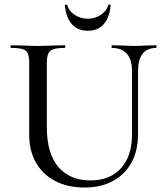

<svg xmlns="http://www.w3.org/2000/svg" viewBox="-20 -828 740 861"><path d="M483 -613Q480 -613 480 -619Q480 -625 483 -625L528 -624Q564 -622 585 -622Q603 -622 637 -624L680 -625Q682 -625 682 -619Q682 -613 680 -613Q640 -613 619.5 -587Q599 -561 599 -510V-227Q599 -115 533.5 -51Q468 13 359 13Q285 13 229 -15.5Q173 -44 142 -97.5Q111 -151 111 -223V-544Q111 -574 105 -588Q99 -602 82.5 -607.5Q66 -613 30 -613Q27 -613 27 -619Q27 -625 30 -625L80 -624Q124 -622 150 -622Q179 -622 221 -624L270 -625Q273 -625 273 -619Q273 -613 270 -613Q235 -613 218.5 -607Q202 -601 196 -586.5Q190 -572 190 -542V-258Q190 -140 241.5 -79.5Q293 -19 386 -19Q473 -19 522.5 -73.5Q572 -128 572 -226V-510Q572 -560 549 -586.5Q526 -613 483 -613ZM271 -803Q270 -807 275 -807Q280 -807 282 -805Q287 -781 313.5 -762.5Q340 -744 374 -744Q407 -744 433.5 -762.5Q460 -781 465 -805Q465 -808 470.5 -807.5Q476 -807 476 -803Q471 -749 445 -719.5Q419 -690 374 -690Q329 -690 302.5 -719.5Q276 -749 271 -803Z"/></svg>

Font: Cormorant Unicase Medium
Style: Regular
Weight: 500
Designer: Christian Thalmann (Catharsis Fonts)
Foundry: Catharsis Fonts
Version: Version 4.000